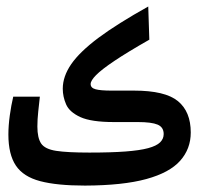

<svg xmlns="http://www.w3.org/2000/svg" viewBox="-20 -578 626 602"><path d="M246.6 3.9Q158.7 3.9 106 -10Q53.2 -23.9 29.8 -58.8Q6.3 -93.8 6.3 -156.2Q6.3 -184.1 10.7 -216.1Q15.1 -248 21.5 -274.9H105Q102.5 -252.9 99.9 -228.3Q97.2 -203.6 97.2 -181.2Q97.2 -145.5 109.1 -127.9Q121.1 -110.4 156.2 -105Q191.4 -99.6 260.3 -99.6Q328.1 -99.6 373.3 -103Q418.5 -106.4 444.6 -113.5Q470.7 -120.6 481.9 -131.6Q493.2 -142.6 493.2 -157.7Q493.2 -179.2 474.1 -187.3Q455.1 -195.3 412.1 -195.3H336.9Q266.1 -195.3 231.9 -210.9Q197.8 -226.6 187.3 -250.7Q176.8 -274.9 176.8 -299.8Q176.8 -338.4 203.4 -377Q230 -415.5 288.8 -459.5Q347.7 -503.4 444.8 -557.6L448.2 -453.6Q378.9 -414.1 338.6 -387Q298.3 -359.9 281.2 -342.5Q264.2 -325.2 264.2 -314.5Q264.2 -302.2 279.8 -298.1Q295.4 -293.9 329.6 -293.9H400.4Q497.6 -293.9 537.8 -261Q578.1 -228 578.1 -162.6Q578.1 -111.3 544.9 -74Q511.7 -36.6 438.7 -16.6Q365.7 3.4 246.6 3.9Z"/></svg>

Font: Cascadia Code
Style: Regular
Weight: 400
Designer: Aaron Bell
Foundry: Saja Typeworks
Version: Version 2404.023